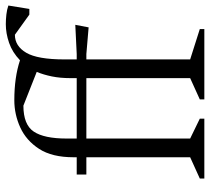

<svg xmlns="http://www.w3.org/2000/svg" viewBox="-52 -688 740 677"><g transform="rotate(-90 318.5 -350.0)"><path d="M27 0V-16L102 -50V-416H41V-450H102V-461Q102 -537 131.5 -582.5Q161 -628 207 -649Q253 -670 303 -670Q384 -670 444 -650Q472 -677 505.5 -688.5Q539 -700 571 -700Q588 -700 605.5 -698Q623 -696 637 -691L625 -617H605L534 -668Q494 -668 470.5 -628Q447 -588 447 -493V-450H466L569 -455L560 -408L466 -416H447V-50L554 -16V0H306V-16L381 -50V-416H168V-50L238 -16V0ZM168 -450H381V-472Q381 -508 387 -537.5Q393 -567 403 -591L284 -638Q217 -638 192.5 -601.5Q168 -565 168 -486Z"/></g></svg>

Font: Ancizar Serif Light
Style: Regular
Weight: 300
Designer: Cesar Puertas, Viviana Monsalve, Julian Moncada, Julian Prieto, Jose Castro, Felipe Aragon, Mariel Hernandez, Sara Alarc
Version: Version 8.100